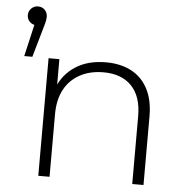

<svg xmlns="http://www.w3.org/2000/svg" viewBox="-53 -797 821 849"><g transform="rotate(5 357.5 -373.0)"><path d="M40 -522 79 -691 84 -662Q65 -662 52.5 -674Q40 -686 40 -704Q40 -722 52.5 -734Q65 -746 82 -746Q101 -746 112.5 -733.5Q124 -721 124 -704Q124 -697 123 -690Q122 -683 120 -676Q118 -669 115 -658L76 -522ZM403 -526Q467 -526 514.5 -501.5Q562 -477 588.5 -427.5Q615 -378 615 -305V0H565V-301Q565 -389 520.5 -435Q476 -481 396 -481Q335 -481 290 -456Q245 -431 221.5 -386Q198 -341 198 -278V0H148V-522H196V-377L189 -393Q213 -455 268 -490.5Q323 -526 403 -526Z"/></g></svg>

Font: MOST Montserrat Light
Style: Regular
Weight: 300
Designer: Julieta Ulanovsky
Foundry: Julieta Ulanovsky
Version: Version 8.000;March 11, 2024;FontCreator 15.0.0.2926 64-bit